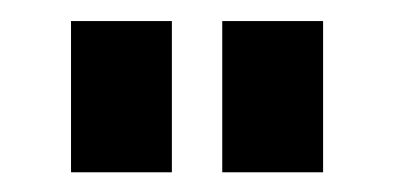

<svg xmlns="http://www.w3.org/2000/svg" viewBox="-20 -704 382 186"><path d="M48.8 -683.6H146.5V-537.1H48.8ZM195.3 -683.6H293V-537.1H195.3Z"/></svg>

Font: BabelStone Runic Ruled
Style: Regular
Weight: 400
Designer: Andrew West
Foundry: BabelStone
Version: Version 7.004 November 9, 2023